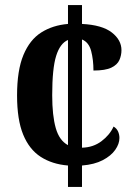

<svg xmlns="http://www.w3.org/2000/svg" viewBox="-20 -734 529 754"><path d="M247 -84Q185 -89 140 -118Q95 -147 71 -205.5Q47 -264 47 -359Q47 -458 72 -518Q97 -578 142 -606.5Q187 -635 247 -640V-714H302V-640Q381 -636 419 -606.5Q457 -577 457 -537Q457 -517 449 -498.5Q441 -480 417.5 -468.5Q394 -457 347 -457Q347 -499 338 -533.5Q329 -568 302 -579V-154Q346 -155 378.5 -179.5Q411 -204 426 -237Q438 -230 443.5 -218Q449 -206 449 -192Q449 -169 432.5 -145.5Q416 -122 383.5 -105Q351 -88 302 -84V0H247ZM247 -577Q216 -564 200.5 -514.5Q185 -465 185 -360Q185 -280 199 -231Q213 -182 247 -164Z"/></svg>

Font: Noto Serif Khmer Condensed
Style: Bold
Weight: 700
Width: 3
Designer: Danh Hong and the Monotype Design Team
Foundry: Monotype Imaging Inc.
Version: Version 2.004; ttfautohint (v1.8.4.7-5d5b)